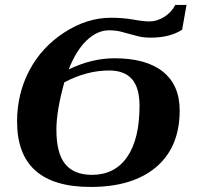

<svg xmlns="http://www.w3.org/2000/svg" viewBox="-20 -738 810 768"><path d="M698.7 -296.4Q698.7 -149.9 605 -70.1Q511.2 9.8 342.3 9.8Q48.3 9.8 48.3 -251.5Q48.3 -362.8 97.2 -455.8Q146 -548.8 236.8 -607.9Q327.6 -667 423.3 -667Q472.7 -667 513.2 -659.7Q553.2 -652.3 578.1 -652.3Q607.9 -652.3 637 -670.4Q666 -688.5 681.2 -718.3H726.1L708.5 -619.1Q659.2 -587.4 583.5 -587.4Q556.2 -587.4 536.1 -592Q516.1 -596.7 498 -602.1Q480 -607.4 460.7 -612.1Q441.4 -616.7 415.5 -616.7Q369.1 -616.7 326.7 -576.4Q284.2 -536.1 254.9 -460.4Q347.2 -504.9 437.5 -504.9Q564.9 -504.9 631.8 -451.2Q698.7 -397.5 698.7 -296.4ZM205.6 -219.7Q205.6 -124.5 241 -81.5Q276.4 -38.6 347.7 -38.6Q439 -38.6 488.5 -109.9Q538.1 -181.2 538.1 -314.9Q538.1 -387.2 507.8 -421.6Q477.5 -456.1 416.5 -456.1Q327.1 -456.1 237.3 -408.7Q205.6 -294.9 205.6 -219.7Z"/></svg>

Font: Liberation Serif
Style: Bold Italic
Weight: 700
Italic angle: -16.333°
Designer: Steve Matteson
Foundry: Ascender Corporation
Version: Version 2.1.5